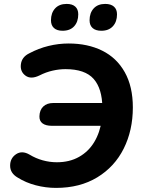

<svg xmlns="http://www.w3.org/2000/svg" viewBox="-20 -934 722 965"><path d="M69 -41.4Q31 -63.4 30.9 -101.1Q30.8 -138.8 60.7 -158.9Q90.7 -179 129 -156.6Q159.4 -138.1 194.5 -128.3Q229.7 -118.5 265.8 -118.5Q329.5 -118.5 377.1 -145.4Q424.8 -172.2 453.5 -219.8Q482.3 -267.5 491.3 -330.5L502.3 -301.7H240.7Q209.9 -301.7 193.6 -314Q177.4 -326.3 178.2 -349.6Q179 -381 197.5 -398.7Q216.1 -416.3 247.8 -416.3H503.7L494.5 -393.1Q493.8 -488.5 450.6 -537.5Q407.3 -586.5 309.1 -586.5Q277.8 -586.5 244.2 -578.9Q210.7 -571.3 178.8 -555Q135.2 -533.7 107.9 -554Q80.5 -574.3 85 -610.8Q89.4 -647.3 126.5 -665.7Q173.7 -690.9 223.9 -703.1Q274.2 -715.4 324.9 -715.4Q421 -715.4 493.7 -679.4Q566.5 -643.4 607.1 -571.1Q647.7 -498.8 647.7 -394Q647.7 -279.2 601.9 -187.4Q556.1 -95.6 468.8 -42.6Q381.4 10.4 261.8 10.4Q210 10.4 160 -2.7Q110 -15.7 69 -41.4ZM430.2 -832Q430.2 -869 450.9 -891.7Q471.6 -914.3 508.8 -914.3Q537.4 -914.3 552.7 -900.7Q568.1 -887.2 568.1 -861.9Q568.1 -824.7 547.4 -802.1Q526.7 -779.4 489.4 -779.4Q460.7 -779.4 445.4 -793.1Q430.2 -806.7 430.2 -832ZM236.2 -832Q236.2 -869 256.9 -891.7Q277.6 -914.3 314.9 -914.3Q343.5 -914.3 358.4 -900.7Q373.3 -887.2 373.3 -861.9Q373.3 -824.7 352.9 -802.1Q332.5 -779.4 294.4 -779.4Q266.3 -779.4 251.3 -793.1Q236.2 -806.7 236.2 -832Z"/></svg>

Font: SN Pro Thin
Style: Italic
Weight: 200
Italic angle: -9°
Designer: Tobias Whetton
Foundry: Supernotes
Version: Version 1.003;Glyphs 3.3 (3324)